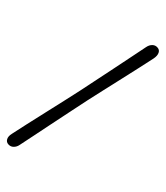

<svg xmlns="http://www.w3.org/2000/svg" viewBox="-264 -838 920 1064"><g transform="rotate(30 195.5 -306.5)"><path d="M230.5 -299.5Q211 -261 183.5 -206.5Q156 -152 126.5 -93.2Q97 -34.5 71 18Q45 70.5 27.5 104.5Q19.5 121 4.2 129.8Q-11 138.5 -28.5 132.5Q-44.5 127 -48.2 110.5Q-52 94 -40.5 72.5Q-23 37.5 4 -13.8Q31 -65 61 -121.8Q91 -178.5 118.8 -231Q146.5 -283.5 165.5 -320.5Q184 -357.5 210.8 -410.5Q237.5 -463.5 266.5 -521.2Q295.5 -579 321 -630.5Q346.5 -682 363.5 -716Q372.5 -734.5 388 -743Q403.5 -751.5 420.5 -745Q436 -739.5 439.2 -722.8Q442.5 -706 431.5 -683Q414 -648.5 388.2 -599Q362.5 -549.5 333.5 -495Q304.5 -440.5 277.5 -389.2Q250.5 -338 230.5 -299.5Z"/></g></svg>

Font: Fraunces 144pt S100 SemiBold
Style: Italic
Weight: 600
Italic angle: -16°
Version: Version 1.000; ttfautohint (v1.8.3)